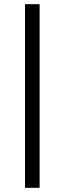

<svg xmlns="http://www.w3.org/2000/svg" viewBox="-20 -693 310 921"><path d="M100 208V-673H170V208Z"/></svg>

Font: Mate
Style: Regular
Weight: 400
Designer: Eduardo Rodriguez Tunni
Foundry: Eduardo Rodriguez Tunni
Version: Version 1.002